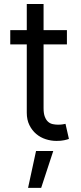

<svg xmlns="http://www.w3.org/2000/svg" viewBox="-20 -696 404 958"><path d="M313.9 -474.4H197.4V-156.2Q197.4 -129.6 203.7 -113.5Q209.9 -97.3 220 -88.4Q230.1 -79.5 243.1 -76.7Q256 -73.9 269.9 -73.9Q283.7 -73.9 292.6 -75.5Q301.5 -77.1 306.8 -78.1L323.9 -2.8Q315.3 0.4 300.1 3.7Q284.8 7.1 261.4 7.1Q234.7 7.1 208.3 -1.4Q181.8 -9.9 160.9 -27.5Q139.9 -45.1 126.8 -71.6Q113.6 -98 113.6 -133.5V-474.4H31.2V-545.5H113.6V-676.1H197.4V-545.5H313.9ZM159.8 57.5H245.7L185.4 241.5H120Z"/></svg>

Font: Interop
Style: Regular
Weight: 400
Designer: Rasmus Andersson, Google, Jang Haemin
Foundry: jhaemin
Version: Version 1.008